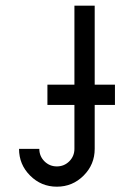

<svg xmlns="http://www.w3.org/2000/svg" viewBox="-20 -665 484 694"><path d="M185.5 9.8Q128.9 9.8 88.9 -30.3Q48.8 -70.3 48.8 -127H122.1Q122.1 -100.6 140.6 -82Q159.2 -63.5 185.5 -63.5Q211.9 -63.5 230.5 -82Q249 -100.6 249 -127V-285.6H151.4V-358.9H249V-644.5H322.3V-358.9H395.5V-285.6H322.3V-127Q322.3 -70.3 282.2 -30.3Q242.2 9.8 185.5 9.8Z"/></svg>

Font: Catrinity
Style: Regular
Weight: 400
Designer: Alexander Lange
Foundry: High-Logic / Made with FontCreator
Version: Version 2.090;May 20, 2024;FontCreator 15.0.0.2974 64-bit